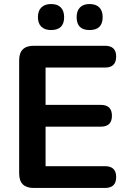

<svg xmlns="http://www.w3.org/2000/svg" viewBox="-20 -932 639 952"><path d="M147 0Q75 0 75 -72V-633Q75 -705 147 -705H501Q556 -705 556 -652Q556 -597 501 -597H206V-412H480Q535 -412 535 -358Q535 -304 480 -304H206V-108H501Q556 -108 556 -54Q556 0 501 0ZM424 -783Q360 -783 360 -847Q360 -878 376.5 -895Q393 -912 424 -912Q456 -912 472.5 -895Q489 -878 489 -847Q489 -783 424 -783ZM233 -783Q202 -783 185 -799.5Q168 -816 168 -847Q168 -878 185 -895Q202 -912 233 -912Q265 -912 281.5 -895Q298 -878 298 -847Q298 -783 233 -783Z"/></svg>

Font: Chiron GoRound TC SB
Style: Regular
Weight: 500
Designer: Ryoko NISHIZUKA 西塚涼子 (kana, bopomofo & ideographs); Paul D. Hunt (Latin, Greek & Cyrillic); Sandoll Communications 산돌커뮤니
Foundry: Adobe
Version: Version 1.000;hotconv 1.1.1;makeotfexe 2.6.0